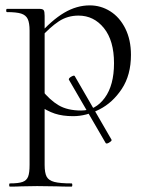

<svg xmlns="http://www.w3.org/2000/svg" viewBox="-20 -419 545 714"><path d="M236 -124Q236 -129 246 -134.5Q256 -140 258 -136L395 101V102Q395 106 385.5 111.5Q376 117 373 113L236 -123ZM17 263Q49 263 64 257.5Q79 252 84.5 238Q90 224 90 194V-305Q90 -334 83 -348.5Q76 -363 58.5 -368.5Q41 -374 6 -374Q3 -374 3 -380Q3 -386 6 -386H127Q139 -386 142.5 -381Q146 -376 146 -360V194Q146 224 153.5 238Q161 252 182 257.5Q203 263 246 263Q249 263 249 269Q249 275 246 275Q211 275 191 274L118 273L59 274Q44 275 17 275Q14 275 14 269Q14 263 17 263ZM120 -30 135 -85Q165 -47 198 -27.5Q231 -8 282 -8Q335 -8 369.5 -55Q404 -102 404 -184Q404 -268 366.5 -314.5Q329 -361 272 -361Q231 -361 198.5 -339.5Q166 -318 130 -278L121 -286Q172 -344 218.5 -371.5Q265 -399 314 -399Q355 -399 390 -377Q425 -355 446 -313Q467 -271 467 -215Q467 -140 433 -88.5Q399 -37 349.5 -12Q300 13 252 13Q213 13 184 3.5Q155 -6 120 -30Z"/></svg>

Font: Cormorant
Style: Regular
Weight: 400
Designer: Christian Thalmann (Catharsis Fonts)
Foundry: Catharsis Fonts
Version: Version 4.000